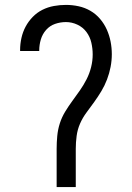

<svg xmlns="http://www.w3.org/2000/svg" viewBox="-20 -763 540 783"><path d="M211 0V-156Q211 -182 213.5 -208.5Q216 -235 224 -260Q232 -285 246 -308Q260 -331 275.5 -352Q291 -373 306 -394.5Q321 -416 333 -439.5Q345 -463 351.5 -489Q358 -515 358 -541Q358 -565 352.5 -589Q347 -613 332.5 -632.5Q318 -652 295.5 -662.5Q273 -673 249 -673Q226 -673 204.5 -665.5Q183 -658 168 -641Q153 -624 146.5 -602Q140 -580 140 -558V-555H62V-559Q62 -584 67.5 -608.5Q73 -633 84.5 -654.5Q96 -676 113.5 -694Q131 -712 153 -723Q175 -734 199.5 -738.5Q224 -743 249 -743Q275 -743 300.5 -737.5Q326 -732 348.5 -719Q371 -706 388 -686Q405 -666 415.5 -642.5Q426 -619 431 -593.5Q436 -568 436 -542Q436 -516 431 -490Q426 -464 416.5 -439Q407 -414 393.5 -391.5Q380 -369 364.5 -347.5Q349 -326 333 -304.5Q317 -283 306.5 -259Q296 -235 292.5 -208.5Q289 -182 289 -156V0Z"/></svg>

Font: Moesevka
Style: Regular
Weight: 400
Monospace: yes
Designer: Belleve Invis
Foundry: Belleve Invis
Version: Version 32.5.0; ttfautohint (v1.8.4)